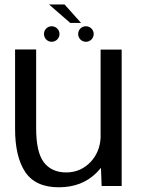

<svg xmlns="http://www.w3.org/2000/svg" viewBox="-20 -808 614 834"><path d="M421.5 0H508.5V-592.5H417V-210C415 -169 400.5 -134 375 -106C346 -75 310.5 -59 267.5 -59C225 -59 192.5 -74 170 -103.5C148 -133 137 -182 137 -251.5V-593H45.5V-248C45.5 -168 60 -105.5 89.5 -61C119 -17 167.5 5.5 235 5.5C302.5 5.5 357 -15.5 399 -57.5C406 -64.5 412.5 -72 418.5 -79ZM285 -708.5H332L260.5 -788.5H193ZM204.5 -626.5C223 -626.5 238.5 -641.5 238.5 -660.5C238.5 -679 223 -694 204.5 -694C186 -694 171 -679 171 -660.5C171 -641.5 186 -626.5 204.5 -626.5ZM353 -626.5C372 -626.5 387 -641.5 387 -660.5C387 -679 372 -694 353 -694C334.5 -694 319.5 -679 319.5 -660.5C319.5 -641.5 334.5 -626.5 353 -626.5Z"/></svg>

Font: Anybody
Style: Regular
Weight: 400
Designer: Tyler Finck
Foundry: Etcetera Type Company
Version: Version 1.110